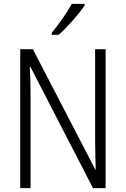

<svg xmlns="http://www.w3.org/2000/svg" viewBox="-20 -967 646 987"><path d="M415 -947H349C324 -901 283 -844 246 -798V-788H282C325 -826 387 -896 415 -939ZM523 0V-714H469V-247C469 -203 471 -141 472 -95H470L149 -714H84V0H137V-472C137 -528 136 -577 133 -624H136L458 0Z"/></svg>

Font: Noto Sans Display SemiCondensed Light
Style: Regular
Weight: 300
Width: 4
Designer: Monotype Design Team
Foundry: Monotype Imaging Inc.
Version: Version 1.900